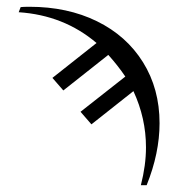

<svg xmlns="http://www.w3.org/2000/svg" viewBox="-20 -563 535 567"><path d="M265.1 -436Q168.5 -518.1 35.2 -526.9L41 -542Q48.8 -543 66.9 -543Q179.2 -543 266.4 -500.2Q353.5 -457.5 402.3 -379.2Q451.2 -300.8 451.2 -199.2Q451.2 -110.8 413.1 -16.1H396Q411.1 -75.2 411.1 -127.9Q411.1 -213.9 374 -293.9L250 -195.8L217.8 -232.9L350.1 -336.9Q327.6 -370.1 299.8 -400.9L167 -295.9L134.8 -333Z"/></svg>

Font: Linux Libertine G
Style: Regular
Weight: 400
Designer: Philipp H. Poll
Foundry: Philipp H. Poll
Version: Version 4.7.5